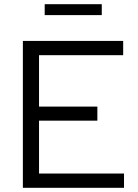

<svg xmlns="http://www.w3.org/2000/svg" viewBox="-20 -895 659 915"><path d="M89 0V-700H567V-632H166V-387H444V-320H166V-68H571V0ZM193 -823V-875H465V-823Z"/></svg>

Font: Red Hat Text VF
Style: Regular
Weight: 400
Designer: Pentagram, MCKL
Foundry: Pentagram, MCKL
Version: Version 1.023